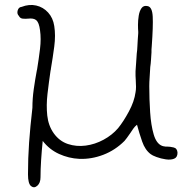

<svg xmlns="http://www.w3.org/2000/svg" viewBox="-20 -603 773 782"><path d="M303 44Q260 42 220.5 24Q181 6 154 -29Q150 10 147.5 48.5Q145 87 145 119Q145 142 132 153.5Q119 165 106.5 155Q94 145 94 107Q94 41 98.5 -22.5Q103 -86 112 -164Q112 -201 117.5 -240Q123 -279 130 -316Q130 -317 131 -320Q138 -363 143 -404Q148 -445 143 -480Q139 -511 128 -520.5Q117 -530 94 -527Q94 -527 93 -527Q84 -526 73 -527Q62 -528 57 -538Q48 -547 52 -560.5Q56 -574 68 -575Q99 -587 127.5 -580.5Q156 -574 176 -552Q196 -530 201 -497Q207 -459 201 -413.5Q195 -368 187 -321V-319Q187 -318 186 -316Q179 -268 173.5 -221Q168 -174 172.5 -132.5Q177 -91 199 -60Q222 -28 256.5 -16.5Q291 -5 329 -10Q367 -15 402 -34Q437 -53 461 -81Q483 -108 505 -149Q527 -190 532 -227Q534 -237 534 -249.5Q534 -262 533 -275V-276Q532 -285 532 -294.5Q532 -304 532 -313Q533 -330 534.5 -348Q536 -366 537 -385Q539 -399 539.5 -413Q540 -427 541 -440Q542 -447 542 -454Q542 -461 543 -468Q543 -469 543 -474Q542 -484 542 -502Q542 -520 545 -539Q548 -558 556.5 -570Q565 -582 582 -578Q600 -574 602 -535.5Q604 -497 598 -414Q597 -407 597 -401.5Q597 -396 597 -390Q596 -374 595 -358.5Q594 -343 592 -330Q591 -308 589.5 -288.5Q588 -269 588 -252Q588 -199 591.5 -146Q595 -93 606 -55.5Q617 -18 640 -9Q642 -8 645 -7.5Q648 -7 654 -6H660Q672 -6 687 -2.5Q702 1 703 19Q703 38 689 43.5Q675 49 655 46Q635 43 617.5 36.5Q600 30 594 25Q571 8 559 -26.5Q547 -61 538 -95Q529 -88 522.5 -78.5Q516 -69 510 -60Q495 -38 487 -29Q449 9 400.5 27.5Q352 46 303 44Z"/></svg>

Font: Yuji Hentaigana Akari
Style: Regular
Weight: 400
Designer: Kataoka Yuji
Foundry: Kinuta Font Factory
Version: Version 3.002